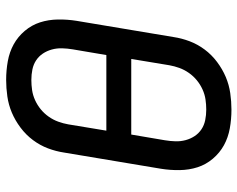

<svg xmlns="http://www.w3.org/2000/svg" viewBox="-96 -688 791 640"><g transform="rotate(-90 300.0 -367.5)"><path d="M255 8Q223 8 192.5 2.5Q162 -3 136.5 -17Q111 -31 91.5 -54Q72 -77 63 -105Q54 -133 53.5 -164.5Q53 -196 58 -227L112 -550Q116 -577 126 -603.5Q136 -630 153.5 -653.5Q171 -677 195 -695Q219 -713 245 -724Q271 -735 299 -739Q327 -743 354 -743Q386 -743 416.5 -737.5Q447 -732 472.5 -718Q498 -704 517.5 -681Q537 -658 546 -630Q555 -602 555.5 -570.5Q556 -539 551 -508L497 -185Q493 -158 483 -131.5Q473 -105 455.5 -81.5Q438 -58 414 -40Q390 -22 364 -11Q338 0 310 4Q282 8 255 8ZM437 -409 456 -521Q459 -539 459.5 -556.5Q460 -574 455.5 -590.5Q451 -607 442 -620.5Q433 -634 419.5 -643Q406 -652 389 -655.5Q372 -659 354 -659Q337 -659 320 -656.5Q303 -654 286.5 -646.5Q270 -639 256 -627.5Q242 -616 231.5 -601Q221 -586 215 -569.5Q209 -553 206 -536L185 -409ZM255 -76Q272 -76 289 -78.5Q306 -81 322.5 -88.5Q339 -96 353 -107.5Q367 -119 377.5 -134Q388 -149 394 -165.5Q400 -182 403 -199L424 -326H172L153 -214Q150 -196 149.5 -178.5Q149 -161 153.5 -144.5Q158 -128 167 -114.5Q176 -101 189.5 -92Q203 -83 220 -79.5Q237 -76 255 -76Z"/></g></svg>

Font: Iosevka Medium Extended
Style: Italic
Weight: 500
Width: 7
Italic angle: -9°
Monospace: yes
Designer: Belleve Invis
Foundry: Belleve Invis
Version: Version 32.5.0; ttfautohint (v1.8.4)